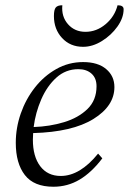

<svg xmlns="http://www.w3.org/2000/svg" viewBox="-20 -698 490 730"><path d="M183 12Q109 12 74.5 -32.5Q40 -77 40 -155Q40 -212 59 -266.5Q78 -321 112.5 -365Q147 -409 194 -435.5Q241 -462 296 -462Q352 -462 383.5 -435.5Q415 -409 415 -367Q415 -295 335 -245.5Q255 -196 106 -192Q105 -179 105 -167Q105 -103 133 -66Q161 -29 211 -29Q284 -29 353 -114L369 -96Q328 -42 282.5 -15Q237 12 183 12ZM278 -435Q230 -435 194.5 -403Q159 -371 137 -320.5Q115 -270 108 -215Q169 -217 223.5 -233.5Q278 -250 312.5 -283.5Q347 -317 347 -370Q347 -401 328 -418Q309 -435 278 -435ZM296 -520Q247 -520 216 -553.5Q185 -587 185 -637Q185 -661 192 -669.5Q199 -678 217 -678Q213 -635 238.5 -606Q264 -577 305 -577Q347 -577 381.5 -606Q416 -635 427 -678Q450 -678 450 -663Q450 -630 426.5 -597Q403 -564 367.5 -542Q332 -520 296 -520Z"/></svg>

Font: Petrona Light
Style: Italic
Weight: 300
Italic angle: -9°
Designer: Ringo R. Seeber
Foundry: Ringo R. Seeber
Version: Version 2.001; ttfautohint (v1.8.3)